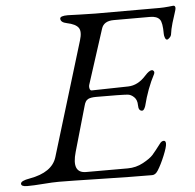

<svg xmlns="http://www.w3.org/2000/svg" viewBox="-49 -704 771 758"><g transform="rotate(-5 336.5 -324.5)"><path d="M247 -653Q251 -653 291.5 -651.5Q332 -650 356 -650H611Q626 -650 646 -652L665 -654Q673 -654 673 -644Q673 -639 668 -624.5Q663 -610 656 -586.5Q649 -563 646 -540Q645 -535 639 -529Q633 -523 629 -523Q624 -523 621 -531Q618 -539 618 -546Q618 -592 608 -604Q597 -618 570 -618H426Q386 -618 377 -588L308 -374Q305 -366 307 -357.5Q309 -349 315 -349L460 -352Q499 -353 531 -389Q548 -408 559 -408Q563 -408 566 -403.5Q569 -399 566 -392Q537 -337 520 -269Q514 -252 507 -252Q492 -252 492 -275Q492 -296 480 -307.5Q468 -319 455 -320Q432 -322 330 -322Q309 -322 298 -316.5Q287 -311 282 -291L231 -113Q207 -30 265 -30H430Q463 -30 491.5 -45.5Q520 -61 531.5 -74Q543 -87 565 -116Q572 -126 581 -126Q589 -126 589 -114Q589 -101 575 -67Q561 -33 547 -11Q537 5 524 5Q446 5 320 2Q194 -1 154 -1Q130 -1 92 2Q54 5 29 5Q5 5 5 -6Q5 -18 41 -24Q131 -40 149 -99L286 -549Q297 -584 286 -599.5Q275 -615 241 -622Q216 -627 216 -642Q216 -653 247 -653Z"/></g></svg>

Font: EB Garamond 12
Style: Italic
Weight: 400
Italic angle: -17°
Version: Version 0.016; ttfautohint (v1.8.4)